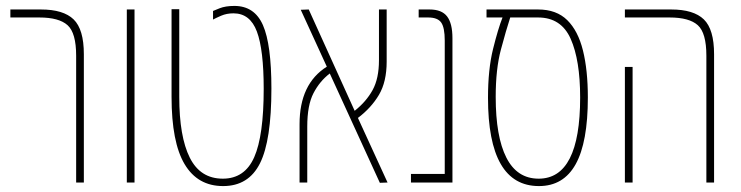

<svg xmlns="http://www.w3.org/2000/svg" viewBox="-20 -616 2500 648"><path d="M237 0V-428Q237 -505 208 -531Q179 -557 113 -557H15V-584H118Q194 -584 228.5 -550.5Q263 -517 263 -433V0Z M408 0V-584H434V0Z M733 12Q647 12 603 -62Q559 -136 559 -289V-585H585V-289Q585 -155 620.5 -84Q656 -13 732 -13Q806 -13 838 -85.5Q870 -158 870 -316Q870 -448 847 -509.5Q824 -571 768 -571Q745 -571 726.5 -563Q708 -555 699 -550V-579Q701 -580 721 -588Q741 -596 771 -596Q839 -596 867.5 -531Q896 -466 896 -317Q896 -142 857.5 -65Q819 12 733 12Z M991 0V-197Q991 -333 1083 -391L995 -583L1022 -584L1177 -242Q1216 -273 1237.5 -312Q1259 -351 1259 -413V-584H1285V-408Q1285 -340 1259 -296Q1233 -252 1188 -218L1288 0L1262 1L1093 -368Q1059 -342 1038 -301.5Q1017 -261 1017 -189V0Z M1367 0V-29H1481V-479Q1481 -523 1469 -540Q1457 -557 1425 -557H1393V-584H1430Q1471 -584 1489 -560.5Q1507 -537 1507 -487V0Z M1799 12Q1627 12 1627 -286Q1627 -382 1644 -450.5Q1661 -519 1676 -557H1622V-584H1796Q1858 -584 1894.5 -548Q1931 -512 1947.5 -445.5Q1964 -379 1964 -287Q1964 -136 1923 -62Q1882 12 1799 12ZM1798 -13Q1938 -13 1938 -287Q1938 -413 1906 -485Q1874 -557 1796 -557H1702Q1688 -514 1670.5 -448.5Q1653 -383 1653 -289Q1653 -155 1689 -84Q1725 -13 1798 -13Z M2364 0V-428Q2364 -505 2335 -531Q2306 -557 2240 -557H2089V-584H2245Q2321 -584 2355.5 -550.5Q2390 -517 2390 -433V0ZM2089 0V-390H2115V0Z"/></svg>

Font: Noto Sans Hebrew ExtraCondensed Thin
Style: Regular
Weight: 100
Width: 2
Designer: Monotype Design Team
Foundry: Monotype Imaging Inc.
Version: Version 2.004; ttfautohint (v1.8.4.7-5d5b)